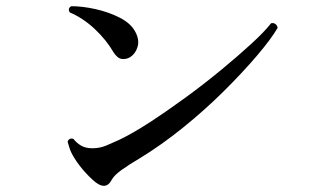

<svg xmlns="http://www.w3.org/2000/svg" viewBox="-20 -648 1040 619"><path d="M279 -68Q256 -89 237.5 -113Q219 -137 209 -158Q205 -167 202.5 -176Q200 -185 198 -191Q203 -205 217 -200Q227 -187 241.5 -178.5Q256 -170 278 -170Q302 -170 323 -179Q344 -188 364 -197Q408 -218 464 -254.5Q520 -291 579.5 -334.5Q639 -378 693.5 -423Q748 -468 790.5 -507Q833 -546 854 -573Q862 -575 868 -570.5Q874 -566 875 -558Q854 -522 808 -468Q762 -414 701 -353.5Q640 -293 570 -236.5Q500 -180 431 -138Q397 -118 372.5 -100.5Q348 -83 340 -68Q320 -30 279 -68ZM400 -464Q387 -456 372.5 -458Q358 -460 345 -481Q323 -519 286 -554Q249 -589 205 -608Q197 -621 210 -628Q246 -628 288.5 -618.5Q331 -609 367 -590.5Q403 -572 417 -544Q430 -519 423.5 -497Q417 -475 400 -464Z"/></svg>

Font: Zen Old Mincho Medium
Style: Regular
Weight: 500
Designer: Yoshimichi Ohira
Foundry: Positype
Version: Version 1.500